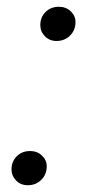

<svg xmlns="http://www.w3.org/2000/svg" viewBox="-20 -542 252 567"><path d="M99 -468Q99 -491 114.5 -506.5Q130 -522 154 -522Q175 -522 189 -508.5Q203 -495 203 -477Q203 -453 187 -437Q171 -421 147 -421Q126 -421 112.5 -435Q99 -449 99 -468ZM14 -42Q14 -65 29.5 -80.5Q45 -96 69 -96Q90 -96 104 -82.5Q118 -69 118 -51Q118 -27 102 -11Q86 5 62 5Q41 5 27.5 -9Q14 -23 14 -42Z"/></svg>

Font: Idrija
Style: Italic
Weight: 400
Italic angle: -11.3°
Designer: Julieta Ulanovsky
Foundry: Julieta Ulanovsky
Version: Version 7.200